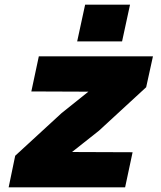

<svg xmlns="http://www.w3.org/2000/svg" viewBox="-20 -801 690 821"><path d="M45 -135 243 -317 358 -409 114 -410 146 -560H634L605 -428L403 -242L288 -151L547 -150L515 0H17ZM344 -781H536L502 -624H310Z"/></svg>

Font: Azeret Mono ExtraBold
Style: Italic
Weight: 800
Italic angle: -12°
Designer: Martin Vácha
Foundry: Displaay
Version: Version 1.000; Glyphs 3.0.3, build 3074